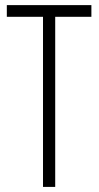

<svg xmlns="http://www.w3.org/2000/svg" viewBox="-20 -734 387 754"><path d="M196.8 0H148.9V-668H6.8V-713.9H338.9V-668H196.8Z"/></svg>

Font: TypoPRO Open Sans Condensed
Style: Regular
Weight: 300
Width: 3
Foundry: Ascender Corporation
Version: Version 1.10